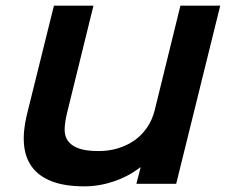

<svg xmlns="http://www.w3.org/2000/svg" viewBox="-20 -650 803 680"><path d="M604 1H463L478 -57H476Q435 -25 383 -7.5Q331 10 279 10Q209 10 163 -8Q117 -26 93 -59Q69 -92 65 -138.5Q61 -185 75 -243L171 -630H311L217 -248Q210 -219 209 -194.5Q208 -170 219.5 -152.5Q231 -135 257 -125Q283 -115 329 -115Q365 -115 397 -124.5Q429 -134 455 -152Q481 -170 500 -197Q519 -224 528 -260L619 -630H760Z"/></svg>

Font: TypoPRO Sinkin Sans
Style: 600 SemiBold Italic
Weight: 600
Italic angle: -112°
Designer: Keith Bates
Foundry: K-Type
Version: Sinkin Sans (version 1.0)  by Keith Bates   •   © 2014   www